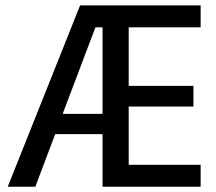

<svg xmlns="http://www.w3.org/2000/svg" viewBox="-20 -707 819 727"><path d="M9.3 0H113.8L189 -199.2H368.2V0H739.7V-83H467.3V-303.7H712.4V-381.8H467.3V-603.5H739.7V-686.5H283.2ZM368.2 -275.9H217.3L341.3 -603.5H368.2Z"/></svg>

Font: Estedad Medium
Style: Regular
Weight: 500
Designer: Amin Abedi
Version: Version 7.3